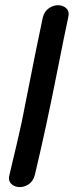

<svg xmlns="http://www.w3.org/2000/svg" viewBox="-20 -736 290 755"><path d="M117 -48Q138 -136 160.5 -239.5Q183 -343 208 -470Q233 -597 248 -666Q254 -690 241.5 -702.5Q229 -715 209.5 -715.5Q190 -716 172 -703.5Q154 -691 148 -666Q135 -606 120.5 -533.5Q106 -461 91.5 -387.5Q77 -314 65 -254Q50 -185 18 -52Q11 -28 22.5 -15Q34 -2 53.5 -0.5Q73 1 91.5 -10.5Q110 -22 117 -48Z"/></svg>

Font: Balsamiq Sans
Style: Italic
Weight: 400
Italic angle: -12°
Designer: Michael Angeles
Foundry: Balsamiq SRL
Version: Version 1.020; ttfautohint (v1.8.4.7-5d5b);gftools[0.9.26]